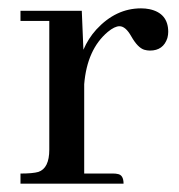

<svg xmlns="http://www.w3.org/2000/svg" viewBox="-20 -442 430 462"><path d="M252.9 -24.4H182.6V-239.3Q189.5 -323.2 239.3 -365.2Q255.9 -378.9 267.6 -378.9Q282.2 -378.9 295.9 -354.5Q311.5 -327.1 327.1 -322.3Q334 -320.3 340.8 -320.3Q373 -320.3 382.8 -350.6Q384.8 -358.4 384.8 -365.2Q384.8 -410.2 339.8 -419.9Q330.1 -421.9 319.3 -421.9Q258.8 -421.9 211.9 -371.1Q192.4 -349.6 180.7 -322.3L176.8 -416H29.3V-391.6H98.6V-82Q98.6 -37.1 72.3 -28.3Q58.6 -24.4 29.3 -24.4V0H277.3Q277.3 -21.5 262.7 -23.4Q258.8 -24.4 252.9 -24.4Z"/></svg>

Font: Abhaya Libre Medium
Style: Regular
Weight: 500
Designer: Pushpananda Ekanayake, Sol Matas, Pathum Egodawatta
Foundry: Mooniak
Version: Version 1.050 ; ttfautohint (v1.6)